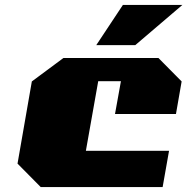

<svg xmlns="http://www.w3.org/2000/svg" viewBox="-20 -758 759 778"><path d="M370 -575 478 -738H719L528 -575ZM145 0 51 -95 109 -428 237 -523H622L716 -428L693 -296H446L470 -429H378L328 -147H665L639 0Z"/></svg>

Font: Tomorrow ExtraBold
Style: Italic
Weight: 800
Italic angle: -10°
Designer: Tony de Marco, Monica Rizzolli
Foundry: Just in Type
Version: Version 2.002